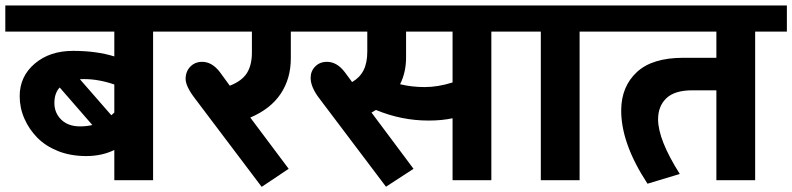

<svg xmlns="http://www.w3.org/2000/svg" viewBox="-35 -672 2955 716"><path d="M263.4 -200.7Q288.7 -200.7 309.4 -205.8L187.6 -345.8Q167.8 -324.6 167.8 -287.7Q167.8 -250.8 193.6 -225.7Q219.4 -200.7 263.4 -200.7ZM278.1 -377.1Q267.4 -377.1 262.9 -376.6L380.2 -242.2Q387.3 -248.2 391.3 -252.3V-356.9Q332.7 -377.1 278.1 -377.1ZM391.3 0V-112.7Q344.8 -90 286.7 -90Q228.5 -90 182 -108.4Q135.5 -126.9 104.7 -158Q73.8 -189.1 56.1 -229.3Q38.4 -269.5 38.4 -313.4Q38.4 -386.8 94.3 -434.5Q150.2 -482.3 237.4 -482.3Q324.6 -482.3 391.3 -461.6V-554.1H-15.2V-651.7H654.7V-554.1H535.9V0Z M693.1 -303.3Q657.2 -349.8 657.2 -377.7Q657.2 -405.5 674.7 -423.4Q692.1 -441.4 718.9 -441.4Q755.8 -441.4 785.1 -402.9L822 -352.4Q866.5 -369.6 885.5 -399.1Q904.4 -428.7 904.4 -476.2V-554.1H624.4V-651.7H1140.5V-554.1H1049.5V-454Q1049.5 -379.2 1011.9 -322.5Q974.2 -265.9 898.4 -233.6L1041.5 -42.5L940.8 24.8Z M1123.4 -381.7Q1123.4 -406.5 1140.3 -423.9Q1157.2 -441.4 1184.5 -441.4Q1221.4 -441.4 1250.8 -402.9L1278.1 -366Q1307.4 -383.2 1321 -410.5Q1334.7 -437.8 1334.7 -479.8V-554.1H1090V-651.7H1916.1V-554.1H1797.3V0H1652.7V-231Q1613.2 -222.4 1563.2 -222.4Q1462.1 -222.4 1367 -261.9Q1361.5 -258.3 1350.4 -252.3L1507.1 -42.5L1404.4 24.3L1156.7 -303.8Q1123.4 -346.8 1123.4 -381.7ZM1457 -357.9Q1500 -347.3 1549 -347.3Q1598.1 -347.3 1652.7 -364.5V-554.1H1479.3V-457.5Q1479.3 -402.4 1457 -357.9Z M1981.8 0V-554.1H1885.7V-651.7H2245.2V-554.1H2126.4V0Z M2513.1 -456.5H2636.5V-554.1H2214.9V-651.7H2899.4V-554.1H2781.1V0H2636.5V-335.2H2546.5Q2480.8 -335.2 2449.9 -305.6Q2419.1 -276 2419.1 -227Q2419.1 -151.2 2500 -23.3L2379.7 13.1Q2280.1 -138.5 2281.6 -262.9Q2282.6 -349.8 2340 -403.2Q2397.4 -456.5 2513.1 -456.5Z"/></svg>

Font: Khula
Style: Bold
Weight: 700
Designer: Erin McLaughlin, Steve Matteson
Version: Version 1.000;PS 1.0;hotconv 1.0.72;makeotf.lib2.5.5900; ttf